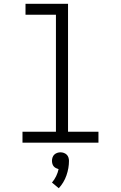

<svg xmlns="http://www.w3.org/2000/svg" viewBox="-20 -755 640 1016"><path d="M99 0V-58H276V-677H115V-735H340V-58H501V0ZM291 241 255 211Q268 196 277 177.5Q286 159 290 140Q290 140 290 140Q290 140 290 140Q283 138 276 134.5Q269 131 264 125Q259 119 257 111Q255 103 255 96Q255 87 258 78Q261 69 267.5 63Q274 57 282.5 54Q291 51 300 51Q309 51 317.5 54Q326 57 332.5 63Q339 69 342 78Q345 87 345 96Q345 135 331.5 173.5Q318 212 291 241Z"/></svg>

Font: Iosevka Curly Slab LtEx
Style: Regular
Weight: 300
Width: 7
Monospace: yes
Designer: Belleve Invis
Foundry: Belleve Invis
Version: Version 11.1.0; ttfautohint (v1.8.3)